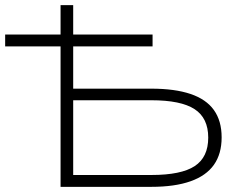

<svg xmlns="http://www.w3.org/2000/svg" viewBox="-34 -725 949 745"><path d="M201 0V-545H-14V-591H201V-705H250V-591H558V-545H250V-381H553Q644 -381 705 -360.5Q766 -340 796 -298Q826 -256 826 -192Q826 -128 796 -85.5Q766 -43 705 -21.5Q644 0 553 0ZM250 -46H553Q669 -46 721.5 -80.5Q774 -115 774 -191Q774 -267 721 -301.5Q668 -336 553 -336H250Z"/></svg>

Font: Nunito Sans 10pt Expanded ExtraLight
Style: Regular
Weight: 250
Width: 7
Designer: Vernon Adams
Foundry: Vernon Adams
Version: Version 3.101;gftools[0.9.27]